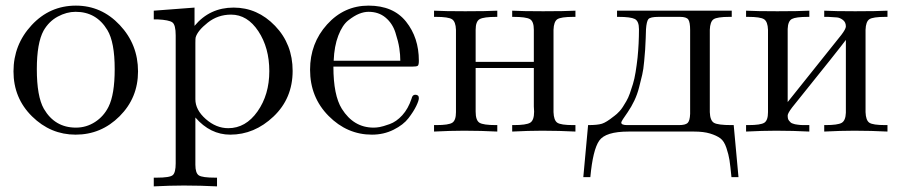

<svg xmlns="http://www.w3.org/2000/svg" viewBox="-20 -468 3204 683"><path d="M250 -448Q341 -448 406 -379Q471 -310 471 -214Q471 -120 405.5 -54.5Q340 11 249 11Q160 11 94 -54Q28 -119 28 -214Q28 -309 92.5 -378.5Q157 -448 250 -448ZM111 -222Q111 -125 136 -81Q175 -14 250 -14Q287 -14 318 -34Q349 -54 366 -88Q388 -132 388 -222Q388 -318 362 -361Q323 -426 249 -426Q217 -426 185.5 -409Q154 -392 135 -359Q111 -315 111 -222Z M527 164H537Q584 164 594.5 155Q605 146 605 113V-342Q605 -380 593 -388.5Q581 -397 541 -399H527V-430L672 -441V-376Q726 -441 811 -441Q896 -441 958.5 -376Q1021 -311 1021 -216Q1021 -118 953 -53.5Q885 11 799 11Q728 11 675 -50V118Q675 148 687.5 156Q700 164 746 164H752V195Q694 192 636 192H632Q585 192 527 195ZM675 -115Q675 -77 712 -44.5Q749 -12 792 -12Q854 -12 896 -71.5Q938 -131 938 -215Q938 -298 899 -357Q860 -416 802 -416Q755 -416 719 -387.5Q683 -359 676 -335Q675 -332 675 -315Z M1083 -220Q1083 -314 1143.5 -381Q1204 -448 1291 -448Q1379 -448 1424.5 -391Q1470 -334 1470 -252Q1470 -237 1466 -234Q1462 -231 1445 -231H1166Q1166 -129 1196 -81Q1238 -14 1309 -14Q1319 -14 1330.5 -16Q1342 -18 1366 -26.5Q1390 -35 1411 -58Q1432 -81 1444 -117Q1447 -131 1457 -131Q1470 -131 1470 -119Q1470 -110 1460.5 -90.5Q1451 -71 1433 -47.5Q1415 -24 1380 -6.5Q1345 11 1303 11Q1215 11 1149 -55.5Q1083 -122 1083 -220ZM1167 -252H1404Q1404 -273 1400.5 -296.5Q1397 -320 1386.5 -352.5Q1376 -385 1351.5 -405.5Q1327 -426 1291 -426Q1275 -426 1257.5 -419Q1240 -412 1219 -395.5Q1198 -379 1183.5 -341.5Q1169 -304 1167 -252Z M1524 0V-23H1532Q1576 -23 1589 -31.5Q1602 -40 1602 -69V-362Q1601 -391 1588 -399.5Q1575 -408 1531 -408H1524V-430Q1561 -428 1635 -428Q1711 -428 1749 -430V-408H1746Q1701 -408 1686.5 -400Q1672 -392 1672 -362V-248H1879V-362Q1879 -392 1865 -400Q1851 -408 1806 -408H1802V-430Q1839 -428 1912 -428Q1989 -428 2027 -430V-408H2020Q1975 -408 1962.5 -399.5Q1950 -391 1949 -362V-69Q1950 -40 1962.5 -31.5Q1975 -23 2019 -23H2027V0Q1969 -3 1911 -3H1907Q1860 -3 1802 0V-23H1807Q1852 -23 1866 -31.5Q1880 -40 1880 -71Q1880 -74 1879.5 -80Q1879 -86 1879 -89V-226H1672V-71Q1672 -40 1685.5 -31.5Q1699 -23 1744 -23H1749V0Q1691 -3 1633 -3H1629Q1582 -3 1524 0Z M2055 162 2072 -23Q2106 -23 2121.5 -28Q2137 -33 2162 -53L2166 -56Q2171 -60 2174.5 -63Q2178 -66 2184 -72.5Q2190 -79 2195.5 -87.5Q2201 -96 2208 -108Q2215 -120 2220.5 -135.5Q2226 -151 2231.5 -169Q2237 -187 2241 -211.5Q2245 -236 2248 -263Q2253 -313 2253 -364Q2253 -393 2238 -400.5Q2223 -408 2180 -408H2175V-430H2583V-408H2575Q2531 -408 2518.5 -399.5Q2506 -391 2505 -362V-69Q2506 -39 2520 -31Q2534 -23 2582 -23H2590L2607 162H2582Q2578 121 2575 101.5Q2572 82 2564 58Q2556 34 2542.5 24Q2529 14 2506 7Q2483 0 2449 0H2216Q2134 0 2111.5 32.5Q2089 65 2080 162ZM2190 -32Q2190 -23 2211 -23H2395Q2418 -23 2426 -30.5Q2434 -38 2435 -63V-361Q2435 -389 2428.5 -398.5Q2422 -408 2399 -408H2323Q2293 -408 2286.5 -400Q2280 -392 2278 -364Q2278 -361 2277 -332.5Q2276 -304 2275 -291.5Q2274 -279 2271.5 -250Q2269 -221 2264.5 -202Q2260 -183 2253.5 -157.5Q2247 -132 2236.5 -110Q2226 -88 2213 -69Q2190 -37 2190 -32Z M2634 0V-23H2642Q2686 -23 2699 -31.5Q2712 -40 2712 -69V-362Q2711 -391 2698 -399.5Q2685 -408 2641 -408H2634V-430Q2671 -428 2745 -428Q2821 -428 2859 -430V-408H2854Q2811 -408 2797 -400.5Q2783 -393 2782 -365V-105Q2789 -114 2973 -344Q2989 -365 2989 -374Q2989 -389 2978.5 -397Q2968 -405 2957.5 -406Q2947 -407 2926 -408H2912V-430Q2949 -428 3022 -428Q3099 -428 3137 -430V-408H3130Q3085 -408 3072.5 -399.5Q3060 -391 3059 -362V-69Q3060 -40 3072.5 -31.5Q3085 -23 3129 -23H3137V0Q3079 -3 3021 -3H3017Q2970 -3 2912 0V-23H2916Q2960 -23 2974 -31Q2988 -39 2989 -67V-326Q2971 -301 2798 -86Q2782 -65 2782 -57Q2782 -51 2783 -46.5Q2784 -42 2787 -38.5Q2790 -35 2792.5 -32.5Q2795 -30 2800 -28.5Q2805 -27 2808 -26Q2811 -25 2817.5 -24.5Q2824 -24 2826.5 -23.5Q2829 -23 2836.5 -23Q2844 -23 2845 -23H2859V0Q2801 -3 2743 -3H2739Q2692 -3 2634 0Z"/></svg>

Font: CMU Serif
Style: Roman
Weight: 500
Version: Version 0.7.0